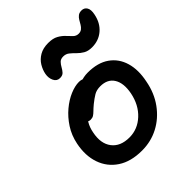

<svg xmlns="http://www.w3.org/2000/svg" viewBox="-213 -908 1056 1056"><g transform="rotate(-45 314.5 -380.0)"><path d="M282 12Q196 12 140 -25Q84 -62 62 -125.5Q40 -189 56 -268Q67 -322 95 -365Q123 -408 159.5 -438.5Q196 -469 234 -485Q272 -501 303 -501Q316 -501 326.5 -497Q337 -493 343 -485Q349 -477 346 -463Q340 -437 326 -417Q312 -397 277 -384Q245 -370 221.5 -351Q198 -332 183 -307Q168 -282 162 -249Q147 -176 180.5 -132Q214 -88 284 -88Q348 -88 397 -133.5Q446 -179 461 -254Q474 -322 449.5 -361.5Q425 -401 369 -401Q340 -401 320 -389Q300 -377 275 -357Q257 -342 246 -331Q235 -320 225.5 -314Q216 -308 202 -308Q186 -308 176 -320.5Q166 -333 172 -360Q176 -384 196.5 -409.5Q217 -435 246 -456Q275 -477 308 -490Q341 -503 373 -503Q451 -503 499.5 -469Q548 -435 565.5 -375.5Q583 -316 567 -240Q553 -164 511.5 -107Q470 -50 411 -19Q352 12 282 12ZM245 -589Q221 -589 210 -611.5Q199 -634 204 -662Q209 -689 224.5 -714.5Q240 -740 267.5 -756Q295 -772 335 -772Q371 -772 393.5 -759.5Q416 -747 431 -730.5Q446 -714 459 -701.5Q472 -689 490 -689Q505 -689 515 -697Q525 -705 532 -717Q539 -729 546 -741Q553 -753 563.5 -761Q574 -769 591 -769Q612 -769 622.5 -752Q633 -735 626 -702Q615 -647 578 -615.5Q541 -584 489 -584Q459 -584 439.5 -595.5Q420 -607 405 -622.5Q390 -638 375.5 -649.5Q361 -661 341 -661Q321 -661 310.5 -650Q300 -639 292.5 -625Q285 -611 275 -600Q265 -589 245 -589Z"/></g></svg>

Font: Shantell Sans Medium
Style: Italic
Weight: 500
Italic angle: -11°
Designer: Stephen Nixon, Anya Danilova, Shantell Martin
Foundry: Arrow Type
Version: Version 1.011;[c5ecc13dd]